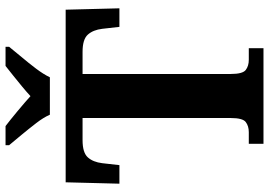

<svg xmlns="http://www.w3.org/2000/svg" viewBox="-159 -812 971 693"><g transform="rotate(-90 326.5 -465.5)"><path d="M154 0V-53H196Q218 -53 232.5 -64Q247 -75 247 -118V-653H167Q122 -653 105 -634Q88 -615 84 -582L77 -520H10L15 -714H638L643 -520H576L569 -582Q565 -615 548 -634Q531 -653 486 -653H406V-118Q406 -75 420.5 -64Q435 -53 457 -53H499V0ZM259 -771Q249 -794 228.5 -820.5Q208 -847 186.5 -873Q165 -899 149 -918V-931H218Q239 -915 271.5 -888Q304 -861 326 -841Q341 -855 361 -871.5Q381 -888 401 -904Q421 -920 435 -931H504V-918Q489 -899 467 -873Q445 -847 425 -820.5Q405 -794 394 -771Z"/></g></svg>

Font: Noto Serif Khojki
Style: Bold
Weight: 700
Version: Version 2.003